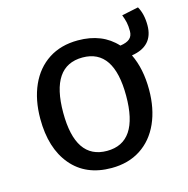

<svg xmlns="http://www.w3.org/2000/svg" viewBox="-94 -698 784 801"><g transform="rotate(-15 297.5 -297.5)"><path d="M495 -420Q527 -354 527 -264Q527 -182 499 -119.5Q471 -57 418 -22.5Q365 12 292 12Q181 12 119 -62Q57 -136 57 -263Q57 -345 85 -407.5Q113 -470 166 -504.5Q219 -539 293 -539Q398 -539 459 -472Q487 -476 500 -487.5Q513 -499 513 -520Q513 -543 509.5 -558.5Q506 -574 499 -592L571 -607Q590 -574 590 -525Q590 -435 495 -420ZM428 -264Q428 -465 293 -465Q156 -465 156 -263Q156 -62 292 -62Q428 -62 428 -264Z"/></g></svg>

Font: FiraGOUPP
Style: Medium
Weight: 400
Designer: bBox Type
Foundry: bBox Type GmbH
Version: Version 1.001